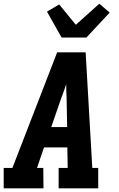

<svg xmlns="http://www.w3.org/2000/svg" viewBox="-21 -1018 641 1038"><path d="M214 0H-1V-110H46L288 -735H442L478 -110H510V0H296V-110H345L343 -221H217L179 -110H213ZM342 -331 339 -490Q338 -508 337.5 -526Q337 -544 337 -563Q331 -544 324.5 -526Q318 -508 311 -490L256 -331ZM312 -815 233 -955 299 -994 389 -884 516 -998 572 -950 446 -815Z"/></svg>

Font: Iosevka HT Extrabold Extended
Style: Italic
Weight: 800
Width: 7
Italic angle: -9°
Monospace: yes
Designer: Belleve Invis
Foundry: Belleve Invis
Version: Version 32.3.0; ttfautohint (v1.8.4)